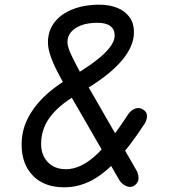

<svg xmlns="http://www.w3.org/2000/svg" viewBox="-20 -792 723 817"><path d="M253 5Q168 5 120 -44.5Q72 -94 72 -177Q72 -233 95.5 -282.5Q119 -332 162 -375Q205 -418 263 -453L292 -470Q379 -521 423.5 -564Q468 -607 468 -641Q468 -667 449.5 -681Q431 -695 395 -695Q337 -695 302 -672.5Q267 -650 267 -612Q267 -592 286 -552.5Q305 -513 335 -459L559 -70Q569 -54 569.5 -35Q570 -16 553 -3Q542 5 529 3Q516 1 504.5 -7.5Q493 -16 487 -27L266 -410Q244 -449 225 -485.5Q206 -522 195 -554Q184 -586 184 -611Q184 -660 211 -696Q238 -732 288 -752Q338 -772 404 -772Q445 -772 478 -759Q511 -746 530.5 -720Q550 -694 550 -655Q550 -595 498.5 -534.5Q447 -474 351 -416L300 -385Q228 -342 191.5 -292Q155 -242 155 -179Q155 -132 183.5 -102Q212 -72 261 -72Q321 -72 383.5 -127.5Q446 -183 527 -308Q540 -325 557 -330.5Q574 -336 590 -325Q605 -316 605.5 -299Q606 -282 595 -265Q533 -170 477.5 -110.5Q422 -51 367.5 -23Q313 5 253 5Z"/></svg>

Font: Edu VIC WA NT Beginner Medium
Style: Regular
Weight: 500
Designer: Tina and Corey Anderson
Foundry: Google for Education
Version: Version 1.003